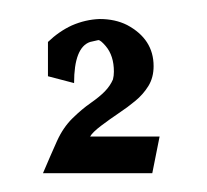

<svg xmlns="http://www.w3.org/2000/svg" viewBox="-20 -701 221 205"><path d="M142.6 -516.1H25.9Q34.2 -535.6 40.8 -550.3Q47.4 -564.9 57.4 -574.7Q67.4 -584.5 76.9 -591.1Q86.4 -597.7 92 -603.5Q97.7 -609.4 100.6 -616.2Q101.6 -620.1 101.6 -624.5Q101.6 -641.6 92.8 -651.9Q87.4 -658.2 85 -658.2L76.2 -656.2Q59.1 -650.4 59.1 -612.3L31.2 -619.6V-656.2Q43 -667.5 56.6 -673.8Q71.3 -680.2 86.4 -680.7Q103 -680.7 115.7 -674.3Q144 -659.2 144 -630.4Q144 -618.2 138.4 -609.1Q132.8 -600.1 124.5 -593.3Q116.2 -586.4 106.7 -580.1Q97.2 -573.7 87.9 -566.7Q78.6 -559.6 76.2 -555.2H150.4Z"/></svg>

Font: Quaaykop
Style: Medium
Weight: 500
Designer: Tup Wanders
Foundry: Free font, DO NOT SELL
Version: Version 1.00;July 31, 2023;FontCreator 11.5.0.2430 64-bit